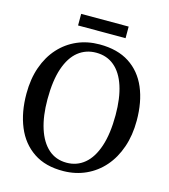

<svg xmlns="http://www.w3.org/2000/svg" viewBox="-129 -996 980 1111"><g transform="rotate(15 360.5 -441.0)"><path d="M354.5 11Q246.5 12.5 174.8 -35.8Q103 -84 67.5 -169.8Q32 -255.5 32 -367Q32 -455.5 57 -526.5Q82 -597.5 127.5 -647.8Q173 -698 234.5 -724.8Q296 -751.5 369 -751.5Q476 -751.5 547 -705.5Q618 -659.5 653.5 -576Q689 -492.5 689 -380.5Q689 -292.5 664.2 -220.8Q639.5 -149 594.5 -97.5Q549.5 -46 488.2 -18Q427 10 354.5 11ZM359 -40.5Q420.5 -40.5 466.2 -78.5Q512 -116.5 537.2 -192.2Q562.5 -268 562.5 -380Q562.5 -481 539.2 -552.5Q516 -624 471 -662Q426 -700 361.5 -700Q300 -700 254.2 -663.5Q208.5 -627 183.2 -553.2Q158 -479.5 158 -367Q158 -266.5 181.5 -193.2Q205 -120 249.8 -80.2Q294.5 -40.5 359 -40.5ZM503 -894.5V-825H218.5V-894.5Z"/></g></svg>

Font: Merriweather 28pt Medium
Style: Regular
Weight: 500
Version: Version 2.100